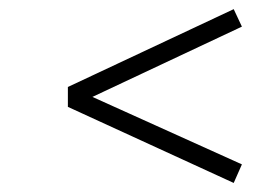

<svg xmlns="http://www.w3.org/2000/svg" viewBox="-20 -445 614 424"><path d="M129.9 -209V-252.9L496.1 -424.8L514.2 -386.2L184.1 -231L514.2 -82L496.1 -41Z"/></svg>

Font: Dehuti Alt
Style: Italic
Weight: 400
Version: Version 1.2